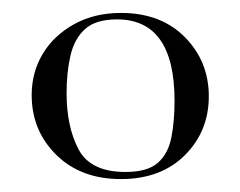

<svg xmlns="http://www.w3.org/2000/svg" viewBox="-20 -650 372 297"><path d="M167 -373Q105 -373 67 -410.5Q29 -448 29 -503Q29 -538 46 -566.5Q63 -595 94.5 -612.5Q126 -630 167 -630Q229 -630 266 -592.5Q303 -555 303 -501Q303 -447 266 -410Q229 -373 167 -373ZM174 -384Q208 -384 224 -398Q240 -412 245 -437Q250 -462 250 -494Q250 -620 161 -620Q128 -620 111.5 -605Q95 -590 89 -564Q83 -538 83 -506Q83 -454 101.5 -419Q120 -384 174 -384Z"/></svg>

Font: Cormorant Infant Light
Style: Regular
Weight: 300
Designer: Christian Thalmann (Catharsis Fonts)
Foundry: Catharsis Fonts
Version: Version 4.001